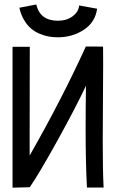

<svg xmlns="http://www.w3.org/2000/svg" viewBox="-20 -843 558 866"><path d="M241.2 -749.5Q280.3 -749.5 307.4 -769.5Q334.5 -789.6 336.9 -818.4L418 -803.7Q409.7 -742.7 358.2 -708.7Q306.6 -674.8 241.2 -674.8Q220.7 -674.8 201.4 -678Q182.1 -681.2 160.2 -690.2Q138.2 -699.2 120.8 -713.6Q103.5 -728 88.9 -752.2Q74.2 -776.4 67.4 -808.1L143.6 -822.8Q160.6 -749.5 241.2 -749.5ZM367.2 -633.3 444.8 -632.8Q444.8 -620.1 445.1 -592.8Q445.3 -565.4 445.3 -551.3Q445.3 -495.1 444.3 -377.4Q443.4 -259.8 443.4 -204.6Q443.4 -70.8 447.3 2.9H372.1Q366.2 -108.4 366.2 -260.7Q366.2 -360.8 367.7 -456.1Q323.2 -361.3 241 -212.4Q158.7 -63.5 114.3 1.5L36.6 3.4V-631.8H114.3Q114.3 -603.5 114 -462.4Q113.8 -321.3 113.8 -241.2V-141.6Q256.8 -391.6 367.2 -633.3Z"/></svg>

Font: FantasqueSansM Nerd Font
Style: Regular
Weight: 400
Monospace: yes
Designer: Jany Belluz
Version: Version 1.8.0 ; ttfautohint (v1.8.2);Nerd Fonts 3.4.0